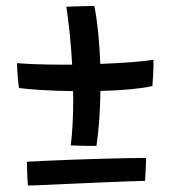

<svg xmlns="http://www.w3.org/2000/svg" viewBox="-20 -688 565 628"><path d="M478.5 -406.5Q452 -400.5 408.8 -396.2Q365.5 -392 308.5 -390.5Q308 -344.5 304.8 -298.2Q301.5 -252 295.5 -211Q289.5 -210.5 272 -210.8Q254.5 -211 236.8 -211.5Q219 -212 211.5 -212.5Q219.5 -277 219.5 -365.5Q219.5 -377.5 219 -390Q170 -390.5 122.2 -393.2Q74.5 -396 42.5 -400Q40.5 -407.5 39 -424.8Q37.5 -442 36.5 -458.8Q35.5 -475.5 35.5 -481.5Q56.5 -479.5 97.8 -478Q139 -476.5 187.5 -476.5Q201.5 -476.5 216 -476.5Q213 -531 207.8 -580.8Q202.5 -630.5 197 -666Q202.5 -666.5 223 -667Q243.5 -667.5 263.8 -668Q284 -668.5 288.5 -668.5Q296 -631.5 301 -582.5Q306 -533.5 308 -479Q362.5 -481 408.2 -484.5Q454 -488 482 -492.5Q482.5 -470 480.8 -442.2Q479 -414.5 478.5 -406.5ZM458 -171.5Q457.5 -155 456.5 -132.5Q455.5 -110 454.5 -96.5Q431 -96 391.8 -94.5Q352.5 -93 306 -91Q259.5 -89 213.5 -87Q167.5 -85 130 -83.2Q92.5 -81.5 71.5 -81Q70 -96 69 -119.2Q68 -142.5 68 -159Q91.5 -160.5 132 -162.2Q172.5 -164 220.5 -165.8Q268.5 -167.5 315.5 -168.8Q362.5 -170 400.5 -170.8Q438.5 -171.5 458 -171.5Z"/></svg>

Font: Grandstander
Style: Regular
Weight: 400
Designer: Tyler Finck
Foundry: Etcetera Type Co
Version: Version 1.200; ttfautohint (v1.8.3)